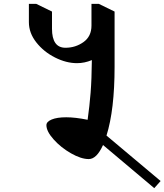

<svg xmlns="http://www.w3.org/2000/svg" viewBox="-20 -816 854 997"><path d="M515 -63Q482 10 441 10Q401 10 348.5 -20Q296 -50 258.5 -92Q221 -134 221 -166Q221 -184 248.5 -195.5Q276 -207 324 -207Q371 -207 435 -194Q445 -265 450.5 -334.5Q456 -404 457 -504Q419 -488 380 -488Q324 -488 265.5 -517.5Q207 -547 168.5 -596Q130 -645 130 -701V-796H168L250 -756V-667Q250 -568 320 -568Q372 -568 413.5 -597.5Q455 -627 455 -683V-796H493L575 -756V-469Q575 -246 533 -112L814 124L781 161Z"/></svg>

Font: Inknut
Style: Antiqua
Weight: 400
Designer: Claus Eggers Srensen
Foundry: Claus Eggers Srensen
Version: Version 1.000; ttfautohint (v1.2) -l 7 -r 28 -G 50 -x 13 -D 